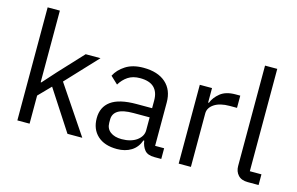

<svg xmlns="http://www.w3.org/2000/svg" viewBox="-93 -971 1881 1214"><g transform="rotate(15 847.5 -364.0)"><path d="M85 -740H165V-271H169L248 -359L394 -516H491L300 -312L510 0H413L242 -263L165 -184V0H85Z M982 0Q937 0 917.5 -24Q898 -48 893 -84H888Q871 -36 832 -12Q793 12 739 12Q657 12 611.5 -30Q566 -72 566 -144Q566 -217 619.5 -256Q673 -295 786 -295H888V-346Q888 -401 858 -430Q828 -459 766 -459Q719 -459 687.5 -438Q656 -417 635 -382L587 -427Q608 -469 654 -498.5Q700 -528 770 -528Q864 -528 916 -482Q968 -436 968 -354V-70H1027V0ZM752 -56Q782 -56 807 -63Q832 -70 850 -83Q868 -96 878 -113Q888 -130 888 -150V-235H782Q713 -235 681.5 -215Q650 -195 650 -157V-136Q650 -98 677.5 -77Q705 -56 752 -56Z M1141 0V-516H1221V-421H1226Q1240 -458 1276 -487Q1312 -516 1375 -516H1406V-436H1359Q1294 -436 1257.5 -411.5Q1221 -387 1221 -350V0Z M1593 0Q1551 0 1529.5 -23.5Q1508 -47 1508 -83V-740H1588V-70H1664V0Z"/></g></svg>

Font: IBM Plex Thai
Style: Regular
Weight: 400
Designer: Mike Abbink, Paul van der Laan, Pieter van Rosmalen, Ben Mitchell, Mark Frömberg
Foundry: Bold Monday
Version: Version 1.0